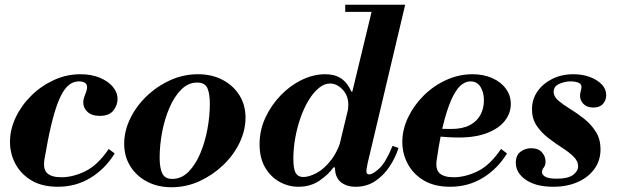

<svg xmlns="http://www.w3.org/2000/svg" viewBox="-20 -774 2600 807"><path d="M223 11Q157 11 112.5 -15.5Q68 -42 45 -85Q22 -128 22 -177Q22 -230 46 -280.5Q70 -331 111.5 -372Q153 -413 206.5 -437.5Q260 -462 318 -462Q364 -462 399 -447.5Q434 -433 454 -409.5Q474 -386 474 -357Q474 -332 456.5 -309.5Q439 -287 399 -287Q365 -287 347.5 -304Q330 -321 330 -343Q330 -355 334 -366Q338 -377 342 -387.5Q346 -398 346 -407Q346 -421 336 -426.5Q326 -432 312 -432Q296 -432 280.5 -424Q265 -416 250.5 -396Q236 -376 222 -339Q208 -302 194.5 -245Q181 -188 167 -105Q160 -64 178 -46.5Q196 -29 238 -29Q287 -29 339 -54.5Q391 -80 437 -148L462 -129Q422 -64 360.5 -26.5Q299 11 223 11Z M701 13Q642 13 597.2 -11.1Q552.3 -35.1 527.2 -76.1Q502 -117 502 -169.5Q502 -223 527 -275Q552 -327 595.5 -369Q639 -411 694.8 -436.5Q750.7 -462 812 -462Q871 -462 916.2 -438Q961.3 -414 986.7 -373Q1012 -332 1012 -279.8Q1012 -226.5 987 -174.2Q962 -122 918 -80Q874 -38 818.5 -12.5Q763 13 701 13ZM704 -22Q742.3 -22 771.8 -51.5Q801.2 -81 821.3 -128.1Q841.4 -175.2 851.7 -230.6Q862 -286 862 -337Q862 -381 851.5 -404Q841 -427 809 -427Q771 -427 741.7 -397.5Q712.4 -368.1 692.1 -320.8Q671.8 -273.6 661.4 -218.2Q651 -162.8 651 -112Q651 -68.2 662 -45.1Q673 -22 704 -22Z M1475 11Q1436 11 1412 -9Q1388 -29 1388 -70Q1388 -82 1391 -97.5Q1394 -113 1404 -153L1549 -754H1683L1525 -87Q1522 -74 1521 -65.5Q1520 -57 1520 -54Q1520 -41 1532 -41Q1547 -41 1574.5 -66.5Q1602 -92 1630 -161L1655 -152Q1642 -111 1617 -73.5Q1592 -36 1556.5 -12.5Q1521 11 1475 11ZM1234 11Q1192 11 1154.5 -10Q1117 -31 1094 -70.5Q1071 -110 1071 -168Q1071 -227 1095.5 -279.5Q1120 -332 1160 -373.5Q1200 -415 1249 -438.5Q1298 -462 1347 -462Q1387 -462 1413.5 -444.5Q1440 -427 1457 -389H1464L1441 -298Q1442 -309 1443 -317Q1444 -325 1444 -334Q1444 -372 1420 -397.5Q1396 -423 1367 -423Q1343 -423 1320 -404Q1297 -385 1277.5 -353Q1258 -321 1243.5 -280Q1229 -239 1221 -194.5Q1213 -150 1213 -107Q1213 -63 1223 -46.5Q1233 -30 1255 -30Q1279 -30 1311 -47Q1343 -64 1373 -103Q1403 -142 1420 -208L1388 -70H1381Q1362 -42 1324 -15.5Q1286 11 1234 11ZM1431 -724V-754H1626V-724Z M1872 11Q1806 11 1761.5 -15.5Q1717 -42 1694 -85Q1671 -128 1671 -177Q1671 -230 1695.5 -281Q1720 -332 1761.5 -373Q1803 -414 1856 -438Q1909 -462 1966 -462Q2012 -462 2048.5 -446Q2085 -430 2106 -401.5Q2127 -373 2127 -337Q2127 -299 2102.5 -267Q2078 -235 2029 -215.5Q1980 -196 1908 -196Q1883 -196 1854 -198Q1825 -200 1802.5 -203Q1780 -206 1774 -207L1779 -242Q1796 -235 1817 -233.5Q1838 -232 1877 -232Q1924 -232 1954.5 -248Q1985 -264 1999.5 -291.5Q2014 -319 2014 -352Q2014 -386 1999.5 -409Q1985 -432 1957 -432Q1940 -432 1922 -419.5Q1904 -407 1885.5 -372.5Q1867 -338 1849 -273.5Q1831 -209 1816 -105Q1809 -64 1827 -46.5Q1845 -29 1887 -29Q1936 -29 1988 -54.5Q2040 -80 2086 -148L2111 -129Q2071 -64 2009.5 -26.5Q1948 11 1872 11Z M2305 11Q2233 11 2190.5 -18Q2148 -47 2148 -90Q2148 -121 2167.5 -136Q2187 -151 2212 -151Q2243 -151 2258 -133.5Q2273 -116 2273 -96Q2273 -79 2265.5 -70Q2258 -61 2258 -50Q2258 -40 2271.5 -31.5Q2285 -23 2320 -23Q2368 -23 2389 -39Q2410 -55 2410 -75Q2410 -97 2390.5 -116Q2371 -135 2342 -153.5Q2313 -172 2284 -194.5Q2255 -217 2235.5 -246Q2216 -275 2216 -315Q2216 -356 2238.5 -389Q2261 -422 2300.5 -442Q2340 -462 2390 -462Q2428 -462 2459 -450.5Q2490 -439 2509 -419.5Q2528 -400 2528 -374Q2528 -353 2514.5 -337.5Q2501 -322 2474 -322Q2447 -322 2432.5 -337Q2418 -352 2418 -371Q2418 -382 2421 -391.5Q2424 -401 2424 -408Q2424 -422 2410 -427Q2396 -432 2379 -432Q2354 -432 2330.5 -421.5Q2307 -411 2307 -388Q2307 -368 2327 -351Q2347 -334 2376.5 -316Q2406 -298 2435 -275Q2464 -252 2484 -221Q2504 -190 2504 -146Q2504 -99 2478 -63.5Q2452 -28 2407.5 -8.5Q2363 11 2305 11Z"/></svg>

Font: Libre Bodoni
Style: Italic
Weight: 400
Italic angle: -13°
Designer: Pablo Impallari, Rodrigo Fuenzalida
Foundry: Impallari Type
Version: Version 2.005;gftools[0.9.23]